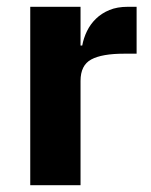

<svg xmlns="http://www.w3.org/2000/svg" viewBox="-20 -545 444 565"><path d="M69 0V-525H217V-411H222Q226 -433 236 -453.5Q246 -474 262.5 -490Q279 -506 302 -515.5Q325 -525 356 -525H382V-387H345Q280 -387 248.5 -370Q217 -353 217 -307V0Z"/></svg>

Font: IBM Plex Sans Devanagari
Style: Bold
Weight: 700
Designer: Mike Abbink, Paul van der Laan, Pieter van Rosmalen, Erin McLaughlin
Foundry: Bold Monday
Version: Version 1.1